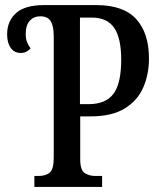

<svg xmlns="http://www.w3.org/2000/svg" viewBox="-20 -734 625 754"><path d="M115 0V-43H132Q158 -43 174.5 -55.5Q191 -68 191 -114V-591Q191 -632 179 -651Q167 -670 138 -670Q113 -670 97 -652.5Q81 -635 81 -600Q81 -581 86.5 -568Q92 -555 100 -544Q93 -536 83.5 -531Q74 -526 62 -526Q36 -526 22 -546Q8 -566 8 -599Q8 -651 43 -682.5Q78 -714 152 -714H358Q465 -714 515 -659Q565 -604 565 -504Q565 -443 543 -391.5Q521 -340 470.5 -308.5Q420 -277 336 -277H295V-109Q295 -66 312.5 -54.5Q330 -43 354 -43H381V0ZM328 -325Q395 -325 425.5 -365.5Q456 -406 456 -500Q456 -584 428.5 -624.5Q401 -665 340 -665H294V-325Z"/></svg>

Font: Noto Serif ExtraCondensed Medium
Style: Regular
Weight: 500
Width: 2
Designer: Monotype Design Team
Foundry: Monotype Imaging Inc.
Version: Version 2.015